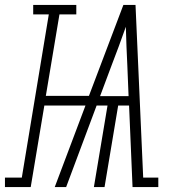

<svg xmlns="http://www.w3.org/2000/svg" viewBox="-82 -755 702 775"><path d="M-62 0V-38H6L115 -697H52V-735H226V-697H158L103 -368H277L416 -735H465L496 -38H557V0H453L439 -329H395L340 0H297L352 -329H308L185 0H139L263 -329H97L42 0ZM322 -367H437L432 -490Q430 -529 428.5 -568Q427 -607 426 -647Q412 -607 397.5 -568Q383 -529 368 -490Z"/></svg>

Font: Iosevka Slab XLtExObl
Style: Regular
Weight: 200
Width: 7
Italic angle: -9°
Monospace: yes
Designer: Belleve Invis
Foundry: Belleve Invis
Version: Version 11.1.1; ttfautohint (v1.8.3)